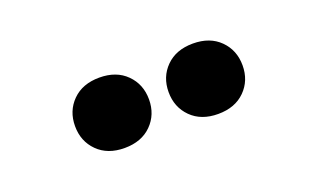

<svg xmlns="http://www.w3.org/2000/svg" viewBox="-35 -817 669 405"><g transform="rotate(-20 300.0 -615.0)"><path d="M405 -536Q367 -536 344.5 -558.5Q322 -581 322 -615Q322 -649 344.5 -671.5Q367 -694 405 -694Q443 -694 465.5 -671.5Q488 -649 488 -615Q488 -581 465.5 -558.5Q443 -536 405 -536ZM195 -536Q157 -536 134.5 -558.5Q112 -581 112 -615Q112 -649 134.5 -671.5Q157 -694 195 -694Q233 -694 255.5 -671.5Q278 -649 278 -615Q278 -581 255.5 -558.5Q233 -536 195 -536Z"/></g></svg>

Font: Gantari Black
Style: Regular
Weight: 900
Version: Version 1.000